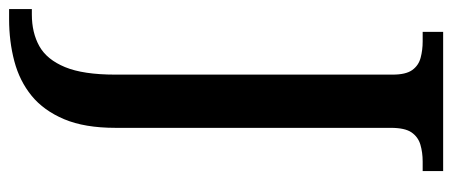

<svg xmlns="http://www.w3.org/2000/svg" viewBox="-320 -448 994 422"><g transform="rotate(90 177.0 -237.0)"><path d="M-14 240V190H-2Q38 190 67.5 173.5Q97 157 113.5 117Q130 77 130 7V-603Q130 -632 120 -646Q110 -660 93 -664.5Q76 -669 57 -669H36V-714H342V-669H321Q301 -669 284 -664Q267 -659 257 -644.5Q247 -630 247 -599V6Q247 74 228 119Q209 164 176.5 190.5Q144 217 100.5 228.5Q57 240 8 240Z"/></g></svg>

Font: Noto Serif Gujarati Medium
Style: Regular
Weight: 500
Version: Version 2.102